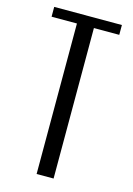

<svg xmlns="http://www.w3.org/2000/svg" viewBox="-119 -846 630 907"><g transform="rotate(15 195.5 -392.0)"><path d="M154 -736H30V-784H361V-736H237V0H154Z"/></g></svg>

Font: Facade Sud
Style: Regular
Weight: 100
Designer: Éléonore Fines
Foundry: Velvetyne Type Foundry
Version: Version 1.001;Glyphs 3.2 (3202)